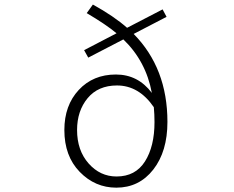

<svg xmlns="http://www.w3.org/2000/svg" viewBox="-20 -823 1040 855"><path d="M499 -37.1Q583 -37.1 625.5 -104Q668 -170.9 668 -279.3Q668 -313.5 665 -345.7Q598.6 -442.4 501 -442.4Q417 -442.4 370.1 -385.7Q323.2 -329.1 323.2 -244.1Q323.2 -153.3 374.5 -95.2Q425.8 -37.1 499 -37.1ZM721.7 -748 575.2 -671.9Q725.6 -519.5 725.6 -280.3Q725.6 -148.4 662.6 -67.9Q599.6 12.7 498 12.7Q403.3 12.7 335 -57.6Q266.6 -127.9 266.6 -244.1Q266.6 -353.5 330.6 -422.4Q394.5 -491.2 496.1 -491.2Q594.7 -491.2 656.2 -409.2Q629.9 -550.8 529.3 -647.5L373 -566.4L354.5 -599.6L499 -674.8Q452.1 -713.9 366.2 -764.6L393.6 -802.7Q487.3 -751 545.9 -699.2L704.1 -781.2Z"/></svg>

Font: Gen Shin Gothic Monospace Light
Style: Regular
Weight: 300
Designer: [Source Han Sans]
Ryoko NISHIZUKA  (kana & ideographs); Paul D. Hunt (Latin, Greek & Cyrillic); Wenlong ZHANG  (bopomofo
Version: Version 1.002.20150607